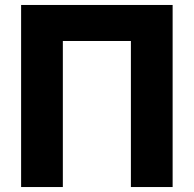

<svg xmlns="http://www.w3.org/2000/svg" viewBox="-20 -753 780 773"><path d="M233 0V-588H507V0H675V-733H65V0Z"/></svg>

Font: Kreadon Extra Bold
Style: Regular
Weight: 800
Designer: kohakuno
Foundry: StudioGnu
Version: Version 1.000;Glyphs 3.1.2 (3151)